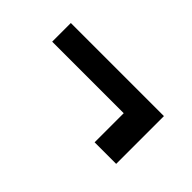

<svg xmlns="http://www.w3.org/2000/svg" viewBox="-21 -584 594 594"><g transform="rotate(45 275.5 -287.5)"><path d="M468.8 -392.1V-183.1H374.5V-310.5H61.5V-392.1Z"/></g></svg>

Font: Vazirmatn UI SemiBold
Style: Regular
Weight: 600
Designer: Saber Rastikerdar
Foundry: Saber Rastikerdar
Version: Version 33.003